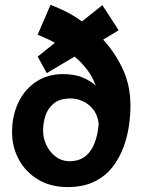

<svg xmlns="http://www.w3.org/2000/svg" viewBox="-20 -756 585 780"><path d="M254 4Q186 4 135 -26.5Q84 -57 56.5 -108Q29 -159 29 -218Q29 -287 55 -340.5Q81 -394 127.5 -424.5Q174 -455 236 -455Q283 -455 316 -441Q349 -427 369 -408Q356 -444 333.5 -473.5Q311 -503 283 -526L170 -459L133 -526L203 -582Q184 -593 165.5 -601Q147 -609 133 -615L185 -736Q214 -726 247.5 -709Q281 -692 313 -669L396 -735L462 -633L399 -595Q447 -543 478.5 -476Q510 -409 510 -326Q510 -290 504 -246.5Q498 -203 482 -159Q466 -115 437.5 -78Q409 -41 364 -18.5Q319 4 254 4ZM263 -101Q290 -101 310.5 -111Q331 -121 345.5 -140.5Q360 -160 369 -188.5Q378 -217 381 -254Q376 -291 357 -313.5Q338 -336 314 -346Q290 -356 267 -356Q224 -356 199.5 -336.5Q175 -317 165 -287Q155 -257 155 -225Q155 -195 168.5 -166.5Q182 -138 206.5 -119.5Q231 -101 263 -101Z"/></svg>

Font: Kreon Light
Style: Regular
Weight: 300
Designer: Julia Petretta
Foundry: Julia Petretta and Eli Heuer
Version: Version 2.002